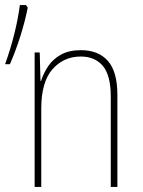

<svg xmlns="http://www.w3.org/2000/svg" viewBox="-41 -734 561 754"><path d="M-21 -482Q0 -540 15 -600Q30 -660 37 -714H61L68 -704Q57 -649 39 -592Q21 -535 -2 -482ZM95 0V-528H115L118 -416H120Q130 -447 148.5 -474.5Q167 -502 198.5 -519.5Q230 -537 277 -537Q345 -537 382.5 -495Q420 -453 420 -361V0H394V-355Q394 -438 363 -475Q332 -512 276 -512Q209 -512 165 -462Q121 -412 121 -307V0Z"/></svg>

Font: Noto Sans Mono ExtraCondensed Thin
Style: Regular
Weight: 100
Width: 2
Designer: Monotype Design Team
Foundry: Monotype Imaging Inc.
Version: Version 2.014; ttfautohint (v1.8.4.7-5d5b)